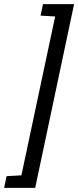

<svg xmlns="http://www.w3.org/2000/svg" viewBox="-81 -763 380 933"><path d="M-61 150 -49 93 23 89 187 -683 116 -687 128 -743H279L90 150Z"/></svg>

Font: Saira ExtraCondensed Medium
Style: Italic
Weight: 500
Width: 2
Italic angle: -12°
Designer: Hector Gatti with collaboration of the Omnibus-Type team
Foundry: Omnibus-Type
Version: Version 1.101